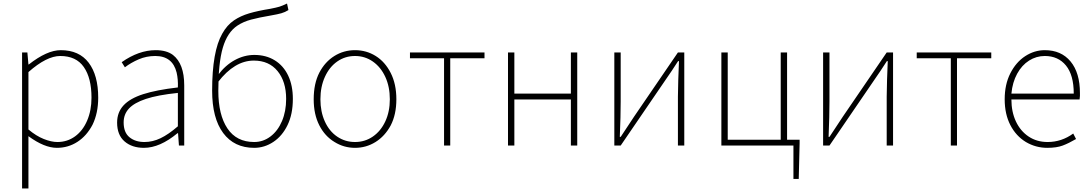

<svg xmlns="http://www.w3.org/2000/svg" viewBox="-20 -824 6176 1087"><path d="M105 -527H135L141 -459H143Q246 -540 324 -540Q428 -540 482 -469Q536 -398 536 -271Q536 -184 504 -118Q471 -55 418.5 -21Q366 13 302 13Q231 13 141 -53V46V243H105ZM498 -271Q498 -382 454.5 -444.5Q411 -507 321 -507Q244 -507 141 -416V-91Q185 -54 228 -37Q271 -20 305 -20Q361 -20 405 -52Q449 -84 473.5 -141.5Q498 -199 498 -271Z M643 -130Q643 -188 679.5 -227.5Q716 -267 791 -291Q866 -315 987 -329Q989 -374 980 -413Q957 -507 859 -507Q809 -507 765 -488Q721 -469 687 -443L669 -472Q766 -540 861 -540Q923 -540 959 -513Q1023 -463 1023 -341V0H993L988 -70H985Q885 13 795 13Q727 13 685 -23.5Q643 -60 643 -130ZM987 -109V-298Q872 -286 806 -264Q740 -242 710 -209.5Q680 -177 680 -131Q680 -74 713 -47Q746 -20 798 -20Q844 -20 889 -41.5Q934 -63 987 -109Z M1181 -311Q1181 -533 1238 -633Q1265 -682 1305 -709Q1342 -734 1391 -748.5Q1440 -763 1509 -774Q1545 -781 1561.5 -786Q1578 -791 1605 -804L1613 -767Q1594 -755 1573 -749Q1552 -743 1517 -737Q1446 -725 1401.5 -713Q1357 -701 1324 -679Q1267 -641 1241.5 -554Q1216 -467 1216 -310Q1216 -174 1267.5 -97Q1319 -20 1419 -20Q1470 -20 1511.5 -51.5Q1553 -83 1576.5 -138.5Q1600 -194 1600 -264Q1600 -362 1551.5 -421.5Q1503 -481 1417 -481Q1308 -481 1214 -359V-399Q1256 -455 1309.5 -484Q1363 -513 1420 -513Q1486 -513 1535.5 -482.5Q1585 -452 1611.5 -396Q1638 -340 1638 -264Q1638 -178 1608 -116Q1578 -54 1527.5 -20.5Q1477 13 1419 13Q1306 13 1243.5 -71Q1181 -155 1181 -311Z M1874 -20Q1819 -53 1787.5 -115Q1756 -177 1756 -262Q1756 -351 1788 -413Q1820 -474 1873 -507Q1926 -540 1990 -540Q2054 -540 2107 -507Q2160 -474 2192 -411Q2224 -348 2224 -262Q2224 -176 2192 -114Q2159 -53 2106 -20Q2053 13 1990 13Q1927 13 1874 -20ZM2187 -262Q2187 -333 2161.5 -388.5Q2136 -444 2091 -475.5Q2046 -507 1990 -507Q1934 -507 1889.5 -476Q1845 -445 1819.5 -389Q1794 -333 1794 -262Q1794 -192 1819 -136.5Q1844 -81 1889 -50.5Q1934 -20 1990 -20Q2046 -20 2091 -51Q2136 -82 2161.5 -137Q2187 -192 2187 -262Z M2494 -494H2301V-527H2723V-494H2529V0H2494Z M2856 -527H2892V-294H3212V-527H3248V0H3212V-261H2892V0H2856Z M3458 -527H3494V-249Q3494 -167 3489 -49H3494Q3526 -96 3570 -164L3818 -527H3854V0H3818V-277Q3818 -303 3820 -373L3824 -478H3819Q3786 -426 3742 -363L3494 0H3458Z M4472 0H4064V-527H4100V-33H4400V-527H4436V-33H4507V-13L4502 189H4472Z M4640 -527H4676V-249Q4676 -167 4671 -49H4676Q4708 -96 4752 -164L5000 -527H5036V0H5000V-277Q5000 -303 5002 -373L5006 -478H5001Q4968 -426 4924 -363L4676 0H4640Z M5363 -494H5170V-527H5592V-494H5398V0H5363Z M5788 -20Q5732 -54 5700 -116Q5668 -178 5668 -262Q5668 -346 5700 -409Q5732 -472 5784 -506Q5836 -540 5895 -540Q5988 -540 6041 -476Q6094 -412 6094 -297V-281Q6094 -275 6092 -261H5706Q5706 -191 5731.5 -136.5Q5757 -82 5803.5 -51Q5850 -20 5911 -20Q5990 -20 6056 -68L6072 -37Q6031 -13 5996.5 0Q5962 13 5909 13Q5844 13 5788 -20ZM5895 -507Q5847 -507 5806 -481Q5765 -455 5738.5 -406.5Q5712 -358 5706 -294H6059Q6059 -399 6015 -453Q5971 -507 5895 -507Z"/></svg>

Font: Merged Yaku Han JP Thin
Style: Regular
Weight: 250
Designer: Ryoko NISHIZUKA 西塚涼子 (kana, bopomofo & ideographs); Paul D. Hunt (Latin, Greek & Cyrillic); Sandoll Communications 산돌커뮤니
Foundry: Adobe
Version: Version 2.004